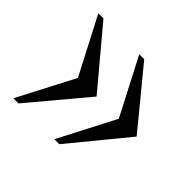

<svg xmlns="http://www.w3.org/2000/svg" viewBox="-118 -594 735 735"><g transform="rotate(45 250.0 -226.0)"><path d="M59.6 3.9H31.7L151.4 -226.1L31.7 -456.1H59.6L252.4 -226.1ZM280.3 3.9H253.4L372.6 -226.1L253.4 -456.1H280.3L469.2 -226.1Z"/></g></svg>

Font: Doulos SIL CyrE
Style: Regular
Weight: 400
Designer: Walt Agee, Victor Gaultney, Peter Martin, Debbi Hosken, Becca Hirsbrunner
Foundry: SIL International
Version: Version 5.000